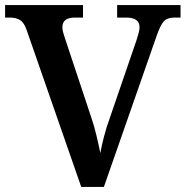

<svg xmlns="http://www.w3.org/2000/svg" viewBox="-20 -734 729 754"><path d="M85 -615Q75 -645 59 -655Q43 -665 19 -665H0V-714H306V-665H274Q225 -665 225 -627Q225 -617 228 -606.5Q231 -596 235 -584L339 -271Q350 -239 359 -201Q368 -163 374 -133Q379 -162 388.5 -198Q398 -234 411 -270L516 -576Q521 -591 524.5 -604.5Q528 -618 528 -627Q528 -665 476 -665H440V-714H689V-665H665Q638 -665 624 -651Q610 -637 594 -590L388 0H299Z"/></svg>

Font: Noto Serif Telugu SemiBold
Style: Regular
Weight: 600
Designer: Jelle Bosma - Monotype Design Team
Foundry: Monotype Imaging Inc.
Version: Version 2.005; ttfautohint (v1.8.4.7-5d5b)